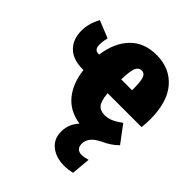

<svg xmlns="http://www.w3.org/2000/svg" viewBox="-228 -687 1061 1061"><g transform="rotate(45 302.5 -156.5)"><path d="M602 -213H337Q342 -155 359.5 -135Q377 -115 411 -115Q436 -115 460 -125.5Q484 -136 514 -158L589 -58Q553 -22 502 0Q463 20 448 41Q433 62 433 85Q433 108 444.5 119Q456 130 474 130Q496 130 523 122L513 233Q483 241 451 241Q387 241 346 208.5Q305 176 305 119Q305 60 346 16Q260 3 211.5 -56Q163 -115 152 -209H145Q70 -209 30 -248.5Q-10 -288 -10 -355Q-10 -411 21 -468L123 -427Q122 -424 118.5 -407.5Q115 -391 115 -371Q115 -331 146 -331H153Q167 -434 224.5 -494Q282 -554 379 -554Q483 -554 544.5 -483Q606 -412 606 -274Q606 -249 602 -213ZM421 -328Q421 -385 413 -410Q405 -435 381 -435Q359 -435 348.5 -411.5Q338 -388 336 -320H421Z"/></g></svg>

Font: Fira Sans Extra Condensed Black
Style: Regular
Weight: 900
Width: 1
Designer: Carrois Corporate & Edenspiekermann AG
Foundry: Carrois Corporate GbR & Edenspiekermann AG
Version: Version 4.203